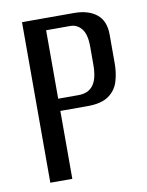

<svg xmlns="http://www.w3.org/2000/svg" viewBox="-72 -643 532 696"><g transform="rotate(-10 194.5 -295.5)"><path d="M57 0V-591H248Q301 -591 331.5 -566.5Q362 -542 362 -492V-385Q362 -350 352.5 -319Q343 -288 316 -269Q289 -250 238 -250H138V0ZM138 -295H213Q249 -295 267 -319Q285 -343 285 -395V-461Q285 -506 268.5 -526.5Q252 -547 227 -547H138Z"/></g></svg>

Font: Alumni Sans Medium
Style: Regular
Weight: 500
Designer: Robert E. Leuschke
Foundry: Robert E. Leuschke
Version: Version 1.018